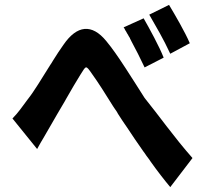

<svg xmlns="http://www.w3.org/2000/svg" viewBox="-20 -765 840 786"><path d="M757 -588C738 -633 696 -705 672 -745L591 -705C620 -654 648 -608 677 -545L757 -588ZM650 -529C632 -575 592 -648 568 -690L486 -653C487 -652 488 -651 489 -649L493 -641C496 -637 498 -633 500 -629L505 -621C506 -619 506 -618 507 -617L512 -609C512 -607 513 -606 514 -604L518 -596C536 -563 553 -529 572 -489L650 -529ZM768 -118C692 -204 629 -294 572 -364C550 -398 523 -442 494 -486L488 -495C464 -532 439 -568 415 -597C356 -669 295 -662 240 -582C226 -562 211 -540 197 -517L191 -507L185 -498C151 -444 119 -390 94 -359C70 -327 55 -304 31 -280L132 -155C140 -170 151 -189 163 -209L171 -223C177 -233 183 -244 189 -254C204 -280 224 -315 245 -350L250 -359C272 -397 293 -434 309 -459C333 -496 330 -501 357 -462C381 -429 412 -380 443 -330L449 -321C452 -317 455 -312 458 -308L463 -299C476 -279 488 -260 501 -242C520 -213 543 -179 567 -145L573 -137L579 -128C580 -127 581 -126 582 -124L591 -112L597 -103C624 -65 652 -29 677 1L768 -118Z"/></svg>

Font: Glow Sans TC Compressed
Style: Bold
Weight: 700
Width: 2
Designer: Ryoko NISHIZUKA (kana, bopomofo & ideographs); Paul D. Hunt (Latin, Greek & Cyrillic); Sandoll Communications, Soo-young
Version: Version 0.93